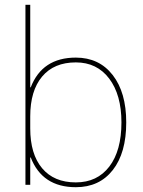

<svg xmlns="http://www.w3.org/2000/svg" viewBox="-20 -770 597 800"><path d="M506 -260Q506 -133 450 -61.5Q394 10 296 10Q156 10 108 -114H106V0H86V-750H106V-406H108Q156 -530 296 -530Q393 -530 449.5 -457.5Q506 -385 506 -260ZM486 -260Q486 -375 435 -442.5Q384 -510 296 -510Q205 -510 155.5 -451Q106 -392 106 -285V-235Q106 -128 155.5 -69Q205 -10 296 -10Q385 -10 435.5 -76Q486 -142 486 -260Z"/></svg>

Font: M PLUS 1p Thin
Style: Regular
Weight: 250
Version: Version 1.062